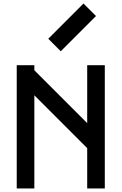

<svg xmlns="http://www.w3.org/2000/svg" viewBox="-20 -1070 690 1090"><path d="M175 -529V0H75V-700H175V-671L475 -371V-700H575V0H475V-229ZM454 -1050 525 -979 325 -779 254 -850Z"/></svg>

Font: Monoikos Medium
Style: Regular
Weight: 500
Designer: Brian Krent
Version: Version 0.088